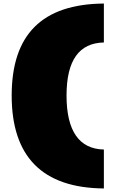

<svg xmlns="http://www.w3.org/2000/svg" viewBox="-20 -830 643 1085"><path d="M567 -590V-810C217 -807 46 -634 46 -290C46 54 218 232 567 235V15C428 12 356 -89 356 -290C356 -491 428 -587 567 -590Z"/></svg>

Font: Mattone Black
Style: Regular
Weight: 900
Width: 6
Designer: Nunzio Mazzaferro
Foundry: Collletttivo
Version: Version 2.000;Glyphs 3.2 (3217)